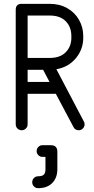

<svg xmlns="http://www.w3.org/2000/svg" viewBox="-20 -679 488 1001"><path d="M124 -31Q124 -18 115 -9Q106 0 93 0Q80 0 71 -9Q62 -18 62 -31V-628Q62 -659 93 -659H239Q291 -659 330.5 -636.5Q370 -614 392 -575.5Q414 -537 414 -491V-482Q414 -422 375.5 -375.5Q337 -329 274 -318L417 -46Q421 -40 421 -31Q421 -18 412 -9Q403 0 391 0Q372 0 364 -15L271 -190H124ZM239 -598H124V-377H239Q294 -377 323 -407Q352 -437 352 -482V-491Q352 -538 323 -568Q294 -598 239 -598ZM124 -252H238L205 -315H124ZM179 302Q166 302 157 293Q148 284 148 271Q148 258 157 249Q166 240 179 240Q200 240 208.5 231.5Q217 223 217 203V139H201Q189 139 180 130Q171 121 171 109Q171 96 180 87Q189 78 201 78H245Q279 78 279 112V203Q279 248 252.5 275Q226 302 179 302Z"/></svg>

Font: Libertine Sup Medium
Style: Regular
Weight: 500
Designer: Bastien Sozeau
Foundry: NBR — Bastien Sozeau
Version: Version 2.003; ttfautohint (v1.8.4.7-5d5b);gftools[0.9.33]